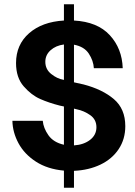

<svg xmlns="http://www.w3.org/2000/svg" viewBox="-20 -790 630 898"><path d="M326 9V88H279V8Q202 1 148 -34Q94 -69 66.5 -120Q39 -171 38 -225H180Q183 -191 206.5 -157.5Q230 -124 279 -113V-292L260 -296Q209 -309 168 -327Q127 -345 91 -386Q55 -427 55 -495Q55 -581 116 -634.5Q177 -688 279 -694V-770H326V-694Q436 -688 493.5 -625.5Q551 -563 554 -471H419Q417 -506 395.5 -539Q374 -572 326 -581V-405L371 -395Q459 -372 512.5 -326.5Q566 -281 566 -200Q566 -139 535 -92.5Q504 -46 449.5 -20Q395 6 326 9ZM279 -416V-582Q241 -577 216.5 -555Q192 -533 192 -501Q192 -466 219.5 -444Q247 -422 276 -417ZM431 -195Q431 -231 402 -251.5Q373 -272 338 -279L326 -282V-110Q372 -113 401.5 -136Q431 -159 431 -195Z"/></svg>

Font: Be Vietnam
Style: Bold
Weight: 700
Designer: Gabriel Lam
Foundry: TypeRant
Version: Version 4.000